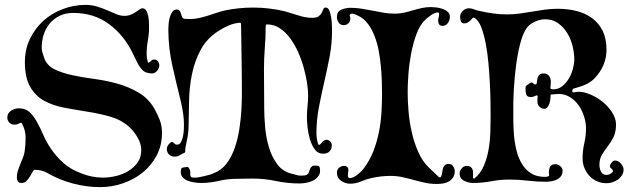

<svg xmlns="http://www.w3.org/2000/svg" viewBox="-20 -750 2586 787"><path d="M331 -730Q356 -730 378.5 -723Q401 -716 420.5 -707.5Q440 -699 457 -692Q474 -685 489 -685Q505 -685 516.5 -690Q528 -695 536.5 -700.5Q545 -706 551.5 -711Q558 -716 563 -716Q574 -716 579.5 -706.5Q585 -697 587.5 -684.5Q590 -672 590.5 -659Q591 -646 591 -639Q591 -611 586 -583.5Q581 -556 581 -529Q581 -513 586 -495L589 -493Q595 -495 599.5 -500.5Q604 -506 612 -506Q622 -506 627.5 -498.5Q633 -491 633 -482Q633 -471 624 -460Q615 -449 604 -449Q595 -449 584.5 -451.5Q574 -454 567 -460Q553 -473 542.5 -494Q532 -515 524 -532Q488 -606 426.5 -651.5Q365 -697 280 -697Q249 -697 225 -685.5Q201 -674 184.5 -654.5Q168 -635 159.5 -609.5Q151 -584 151 -555Q151 -544 154.5 -532.5Q158 -521 162 -510Q173 -481 203.5 -466Q234 -451 275.5 -442Q317 -433 366 -426.5Q415 -420 461.5 -407Q508 -394 548 -370.5Q588 -347 612 -306Q626 -281 635 -257.5Q644 -234 644 -205Q644 -154 622 -112.5Q600 -71 564.5 -42.5Q529 -14 483.5 1.5Q438 17 391 17Q334 17 278 2Q222 -13 174 -41Q151 -54 122 -54Q118 -54 113.5 -45.5Q109 -37 103 -27Q97 -17 89 -8.5Q81 0 68 0Q57 0 53 -7Q49 -14 49 -23Q49 -36 53 -49Q57 -62 62.5 -75.5Q68 -89 73.5 -102.5Q79 -116 81 -129Q83 -143 84 -157.5Q85 -172 85 -186Q85 -217 69 -246L65 -247Q57 -244 52.5 -241.5Q48 -239 38 -239Q27 -239 18.5 -247.5Q10 -256 10 -268Q10 -286 25 -296Q40 -306 57 -306Q84 -306 100.5 -291Q117 -276 130.5 -252Q144 -228 157 -198Q170 -168 190 -138.5Q210 -109 240 -82Q270 -55 317 -38Q338 -30 359 -26Q380 -22 403 -22Q428 -22 455.5 -28.5Q483 -35 506 -49Q529 -63 544 -84Q559 -105 559 -135Q559 -161 543 -188Q527 -215 507 -232Q473 -261 428.5 -273Q384 -285 336.5 -292.5Q289 -300 243.5 -308.5Q198 -317 162 -336.5Q126 -356 104 -393.5Q82 -431 82 -496Q82 -547 102.5 -590Q123 -633 157 -664Q191 -695 236.5 -712.5Q282 -730 331 -730Z M964 -657Q940 -655 918.5 -646Q897 -637 877 -624Q828 -593 803 -546.5Q778 -500 767 -446.5Q756 -393 755 -336.5Q754 -280 753 -229Q752 -200 745.5 -172Q739 -144 739 -127L737 -124Q726 -120 717.5 -114Q709 -108 696 -108Q682 -108 673 -116.5Q664 -125 664 -139Q664 -148 669.5 -156Q675 -164 683 -168L689 -167Q692 -164 696 -160.5Q700 -157 705 -157Q716 -157 721.5 -167Q727 -177 730 -191Q733 -205 733.5 -219Q734 -233 734 -240Q734 -263 730.5 -286Q727 -309 722 -331Q704 -403 687 -478.5Q670 -554 670 -629Q670 -637 671 -650.5Q672 -664 675.5 -677.5Q679 -691 686 -701Q693 -711 705 -711Q716 -711 720 -699Q724 -687 727 -679Q729 -673 741.5 -672.5Q754 -672 760 -672Q778 -672 795.5 -676Q813 -680 831 -685.5Q849 -691 866.5 -697Q884 -703 901 -707Q958 -719 1018 -719Q1051 -719 1084.5 -715Q1118 -711 1150 -703Q1175 -696 1204 -686.5Q1233 -677 1259 -677Q1278 -677 1286.5 -683.5Q1295 -690 1299 -698Q1303 -706 1305.5 -712.5Q1308 -719 1315 -719Q1325 -719 1330 -706.5Q1335 -694 1337.5 -678Q1340 -662 1340.5 -646Q1341 -630 1341 -624Q1341 -570 1331 -517.5Q1321 -465 1309 -413.5Q1297 -362 1287 -309.5Q1277 -257 1277 -203Q1277 -200 1277.5 -192.5Q1278 -185 1279.5 -177Q1281 -169 1283 -162.5Q1285 -156 1288 -156Q1292 -156 1300 -166.5Q1308 -177 1319 -177Q1327 -177 1333.5 -170Q1340 -163 1340 -155Q1340 -138 1330.5 -129Q1321 -120 1304 -120Q1283 -120 1270 -138Q1257 -156 1250 -180Q1243 -204 1240.5 -229Q1238 -254 1238 -269Q1238 -292 1240.5 -314.5Q1243 -337 1243 -360Q1243 -381 1238.5 -410.5Q1234 -440 1225 -472.5Q1216 -505 1202 -536.5Q1188 -568 1169 -593.5Q1150 -619 1126.5 -634.5Q1103 -650 1074 -650Q1071 -650 1070 -647Q1069 -644 1069 -642Q1069 -597 1065.5 -554Q1062 -511 1062 -466Q1062 -426 1062.5 -386Q1063 -346 1063 -306Q1063 -274 1066.5 -231.5Q1070 -189 1081.5 -149Q1093 -109 1115.5 -78Q1138 -47 1175 -38Q1185 -36 1194 -33Q1203 -30 1214 -30Q1231 -30 1237.5 -33.5Q1244 -37 1246 -43Q1248 -49 1250 -56Q1252 -63 1261 -70Q1266 -71 1270 -71Q1274 -71 1279 -71Q1288 -71 1290 -64.5Q1292 -58 1292 -51Q1292 -36 1283 -25.5Q1274 -15 1261.5 -9Q1249 -3 1234 -0.5Q1219 2 1207 2Q1159 2 1111.5 -8Q1064 -18 1016 -18Q999 -18 983 -17.5Q967 -17 950 -17Q913 -17 876.5 -8.5Q840 0 803 0Q793 0 778.5 -2Q764 -4 751.5 -8.5Q739 -13 730 -22Q721 -31 721 -44Q721 -61 727 -62.5Q733 -64 747 -66L751 -65Q760 -56 760 -43V-30L764 -24Q769 -22 773 -22Q777 -22 781 -22Q788 -22 798 -24Q808 -26 819 -28.5Q830 -31 840 -34Q850 -37 856 -40Q888 -52 909 -80Q930 -108 942.5 -144.5Q955 -181 961.5 -223.5Q968 -266 970 -308Q972 -350 971.5 -387.5Q971 -425 971 -453Q971 -490 970 -526Q969 -562 969 -599L968 -653L966 -656Z M1774 -699Q1763 -699 1747 -688Q1731 -677 1723 -669Q1701 -648 1687 -610Q1673 -572 1665 -529.5Q1657 -487 1654 -445Q1651 -403 1651 -373Q1651 -337 1654.5 -294.5Q1658 -252 1667.5 -209.5Q1677 -167 1693.5 -129Q1710 -91 1736 -65Q1747 -54 1758 -44Q1769 -34 1780 -23L1787 -24V-25Q1791 -31 1792 -40Q1793 -49 1795 -57.5Q1797 -66 1802.5 -72Q1808 -78 1821 -78Q1831 -78 1837.5 -68Q1844 -58 1844 -49Q1844 -33 1837 -22.5Q1830 -12 1819.5 -6Q1809 0 1796 2Q1783 4 1770 4Q1745 4 1722 -1Q1699 -6 1675.5 -12.5Q1652 -19 1629 -24Q1606 -29 1581 -29Q1541 -29 1502 -20Q1480 -15 1459 -6Q1438 3 1415 3Q1395 3 1378 -9Q1361 -21 1361 -43Q1361 -55 1370 -62.5Q1379 -70 1390 -70Q1408 -70 1408 -52Q1408 -49 1407 -43.5Q1406 -38 1406 -32.5Q1406 -27 1407.5 -23.5Q1409 -20 1415 -20Q1422 -20 1430.5 -24.5Q1439 -29 1446.5 -35Q1454 -41 1461 -48Q1468 -55 1472 -61Q1496 -93 1510.5 -130.5Q1525 -168 1533 -207.5Q1541 -247 1543.5 -287.5Q1546 -328 1546 -367Q1546 -390 1545 -419Q1544 -448 1541 -480Q1538 -512 1532 -543.5Q1526 -575 1515 -603Q1504 -631 1488 -652.5Q1472 -674 1449 -685Q1443 -688 1436.5 -691Q1430 -694 1423 -694Q1421 -694 1419.5 -693.5Q1418 -693 1416 -693L1413 -687V-686Q1416 -680 1416 -673Q1416 -662 1408 -654.5Q1400 -647 1389 -647Q1375 -647 1368 -657.5Q1361 -668 1361 -680Q1361 -703 1379.5 -710.5Q1398 -718 1416 -718Q1439 -718 1461.5 -714.5Q1484 -711 1506.5 -706.5Q1529 -702 1552 -698Q1575 -694 1599 -694Q1618 -694 1636 -698Q1654 -702 1672 -707.5Q1690 -713 1708.5 -717Q1727 -721 1746 -721Q1755 -721 1768.5 -719.5Q1782 -718 1794.5 -713.5Q1807 -709 1815.5 -701.5Q1824 -694 1824 -681Q1824 -668 1816 -656Q1808 -644 1794 -644Q1784 -644 1780 -650Q1776 -656 1776 -665Q1776 -672 1778 -679Q1780 -686 1780 -693Q1780 -699 1774 -699Z M2237 -361Q2237 -355 2236 -345Q2235 -335 2232 -326Q2229 -317 2224 -310.5Q2219 -304 2211 -304Q2200 -304 2191.5 -312.5Q2183 -321 2183 -331Q2183 -337 2183 -343.5Q2183 -350 2184 -356Q2183 -358 2179 -360V-359Q2174 -357 2168 -354.5Q2162 -352 2157 -352Q2141 -352 2137.5 -362Q2134 -372 2134 -384Q2134 -392 2135 -396L2137 -399Q2140 -401 2148 -406.5Q2156 -412 2159 -412Q2161 -412 2164.5 -409.5Q2168 -407 2170 -405Q2171 -405 2172 -404.5Q2173 -404 2174 -404Q2180 -404 2180.5 -411Q2181 -418 2182.5 -426.5Q2184 -435 2189.5 -442Q2195 -449 2209 -449Q2223 -449 2230.5 -438.5Q2238 -428 2238 -415Q2238 -408 2237 -401.5Q2236 -395 2236 -388Q2238 -385 2242 -384.5Q2246 -384 2249 -384Q2269 -384 2285 -397Q2301 -410 2312 -428.5Q2323 -447 2328.5 -468.5Q2334 -490 2334 -506Q2334 -532 2327 -561Q2320 -590 2305 -614.5Q2290 -639 2267.5 -655Q2245 -671 2214 -671Q2194 -671 2172 -661Q2150 -651 2138 -634Q2122 -610 2111.5 -568Q2101 -526 2095 -479.5Q2089 -433 2086.5 -389Q2084 -345 2084 -317Q2084 -293 2084 -262.5Q2084 -232 2086.5 -199.5Q2089 -167 2096.5 -135.5Q2104 -104 2118.5 -79.5Q2133 -55 2156 -40Q2179 -25 2214 -25Q2222 -25 2229 -28L2231 -32Q2228 -46 2232.5 -61.5Q2237 -77 2257 -77Q2267 -77 2276.5 -69Q2286 -61 2286 -50Q2286 -37 2279.5 -28Q2273 -19 2262.5 -14Q2252 -9 2240 -7Q2228 -5 2217 -5Q2179 -5 2142.5 -9.5Q2106 -14 2068 -14Q2030 -14 1993.5 -7Q1957 0 1919 0Q1901 0 1882.5 -9Q1864 -18 1864 -39Q1864 -50 1872.5 -60Q1881 -70 1892 -70Q1919 -70 1919 -42V-20L1920 -19Q1921 -19 1921.5 -18.5Q1922 -18 1923 -18H1924Q1950 -39 1963.5 -71Q1977 -103 1983 -139Q1989 -175 1990 -211.5Q1991 -248 1991 -278Q1991 -297 1990.5 -331.5Q1990 -366 1988 -407Q1986 -448 1982 -492Q1978 -536 1970.5 -574Q1963 -612 1952 -640Q1941 -668 1924 -677Q1923 -678 1921 -678Q1919 -678 1916 -674.5Q1913 -671 1908.5 -666.5Q1904 -662 1897.5 -658Q1891 -654 1883 -654Q1872 -654 1869 -663Q1866 -672 1866 -681Q1866 -695 1877 -705.5Q1888 -716 1902 -716Q1912 -716 1922 -712Q1932 -708 1942 -706Q1971 -699 2000 -695Q2029 -691 2058 -691Q2085 -691 2110.5 -694.5Q2136 -698 2162 -702.5Q2188 -707 2213.5 -710.5Q2239 -714 2266 -714Q2307 -714 2343 -705Q2379 -696 2406.5 -676Q2434 -656 2450 -624Q2466 -592 2466 -546Q2466 -513 2453.5 -483.5Q2441 -454 2418 -430Q2404 -415 2384.5 -405.5Q2365 -396 2345 -391Q2340 -389 2333 -387.5Q2326 -386 2326 -378V-374L2331 -371Q2356 -378 2386 -368Q2416 -358 2442.5 -338.5Q2469 -319 2487 -292.5Q2505 -266 2505 -240Q2505 -208 2494.5 -187.5Q2484 -167 2471 -150Q2458 -133 2447.5 -116Q2437 -99 2437 -74Q2437 -60 2443.5 -46.5Q2450 -33 2466 -33Q2481 -33 2492 -46L2493 -50Q2492 -53 2487.5 -57.5Q2483 -62 2481 -64L2480 -71Q2485 -84 2495 -91Q2497 -91 2498 -91.5Q2499 -92 2501 -92Q2514 -92 2525 -79.5Q2536 -67 2536 -55Q2536 -42 2529.5 -31.5Q2523 -21 2513 -14Q2503 -7 2490.5 -3Q2478 1 2467 1Q2445 1 2427 -7Q2409 -15 2396 -29Q2383 -43 2375.5 -61.5Q2368 -80 2368 -101Q2368 -133 2375 -163Q2382 -193 2382 -224Q2382 -248 2374 -273Q2366 -298 2351.5 -318.5Q2337 -339 2316 -352Q2295 -365 2268 -365Q2262 -365 2256.5 -364Q2251 -363 2245 -363H2240Z"/></svg>

Font: Hoc Opus
Style: Regular
Weight: 400
Version: Version 1.001